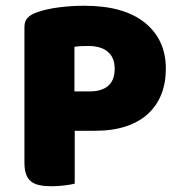

<svg xmlns="http://www.w3.org/2000/svg" viewBox="-20 -643 621 668"><path d="M292 -325Q334 -325 356.5 -344.5Q379 -364 379 -404Q379 -442 355.5 -462.5Q332 -483 287 -483Q271 -483 260.5 -482.5Q250 -482 239 -480V-325ZM240 -4Q229 -1 205.5 2Q182 5 159 5Q136 5 118.5 1.5Q101 -2 89 -11Q77 -20 71 -36Q65 -52 65 -78V-549Q65 -570 76.5 -581.5Q88 -593 108 -600Q142 -612 185.5 -617.5Q229 -623 273 -623Q411 -623 484 -564Q557 -505 557 -404Q557 -355 541.5 -315.5Q526 -276 495.5 -247.5Q465 -219 418.5 -203.5Q372 -188 311 -188H240Z"/></svg>

Font: Baloo Chettan
Style: Regular
Weight: 400
Designer: Maithili Shingre and Ek Type
Foundry: Ek Type
Version: Version 1.443;PS 1.000;hotconv 16.6.51;makeotf.lib2.5.65220;